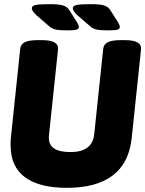

<svg xmlns="http://www.w3.org/2000/svg" viewBox="-20 -895 698 923"><path d="M301 8Q169 8 100 -43Q31 -94 31 -196Q31 -204 31 -212.5Q31 -221 32 -230L77 -659Q79 -682 99 -692Q119 -702 161 -702H183Q263 -702 259 -658L216 -250Q215 -242 215 -238Q215 -234 215 -231Q215 -164 319 -164Q424 -164 433 -250L476 -659Q478 -682 498 -692Q518 -702 560 -702H582Q662 -702 658 -658L613 -230Q587 8 301 8ZM305 -749Q266 -749 247.5 -753Q229 -757 216 -769L156 -821Q133 -842 133 -855Q133 -867 151.5 -871Q170 -875 219 -875Q265 -875 284.5 -868.5Q304 -862 314 -845L349 -790Q355 -780 357 -774.5Q359 -769 359 -765Q359 -757 349 -753Q339 -749 305 -749ZM502 -749Q463 -749 444.5 -753Q426 -757 413 -769L353 -821Q330 -842 330 -855Q330 -867 348.5 -871Q367 -875 416 -875Q462 -875 481.5 -868.5Q501 -862 511 -845L546 -790Q552 -780 554 -774.5Q556 -769 556 -765Q556 -757 546 -753Q536 -749 502 -749Z"/></svg>

Font: Asap Semi Condensed Semi Condensed Black
Style: Italic
Weight: 900
Width: 4
Italic angle: -6°
Designer: Pablo Cosgaya
Foundry: Omnibus-Type
Version: Version 3.001; ttfautohint (v1.8.4.7-5d5b)